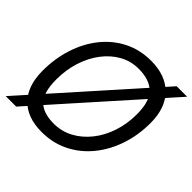

<svg xmlns="http://www.w3.org/2000/svg" viewBox="-180 -912 1114 1114"><g transform="rotate(45 377.0 -355.0)"><path d="M301 16Q183 16 118.5 -50Q54 -116 54 -240Q54 -341 83 -429.5Q112 -518 165.5 -584.5Q219 -651 293.5 -688.5Q368 -726 459 -726Q578 -726 645 -658.5Q712 -591 712 -468Q712 -367 682 -279Q652 -191 597 -124.5Q542 -58 467 -21Q392 16 301 16ZM317 -68Q381 -68 436 -97.5Q491 -127 532.5 -179Q574 -231 597 -300Q620 -369 620 -448Q620 -553 575 -597.5Q530 -642 441 -642Q377 -642 323.5 -612Q270 -582 230 -529.5Q190 -477 168 -408Q146 -339 146 -260Q146 -155 187.5 -111.5Q229 -68 317 -68ZM7 16 668 -726H754L93 16Z"/></g></svg>

Font: Geist
Style: Italic
Weight: 400
Italic angle: -12°
Designer: Basement.studio, Andrés Briganti, Mateo Zaragoza
Foundry: Basement.studio, Vercel, Andrés Briganti, Guido Ferreyra, Mateo Zaragoza
Version: Version 1.500